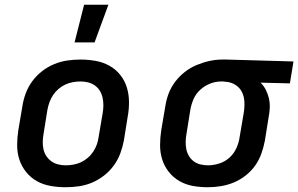

<svg xmlns="http://www.w3.org/2000/svg" viewBox="-20 -778 1252 806"><path d="M255 8Q223 8 192 2.5Q161 -3 135 -17.5Q109 -32 90 -55.5Q71 -79 61.5 -107.5Q52 -136 52 -168Q52 -200 57 -232L74 -332Q78 -359 88 -386Q98 -413 115.5 -437Q133 -461 157 -479.5Q181 -498 208 -509Q235 -520 262.5 -524Q290 -528 318 -528Q350 -528 381 -522.5Q412 -517 438.5 -502.5Q465 -488 484 -464.5Q503 -441 512 -412.5Q521 -384 521.5 -352Q522 -320 516 -288L500 -188Q495 -161 485 -134Q475 -107 457.5 -83Q440 -59 416 -40.5Q392 -22 365.5 -11Q339 0 311 4Q283 8 255 8ZM256 -84Q272 -84 288.5 -87Q305 -90 320 -97Q335 -104 348.5 -115.5Q362 -127 371.5 -141.5Q381 -156 386.5 -171.5Q392 -187 394 -203L411 -303Q414 -320 414 -336.5Q414 -353 410.5 -368.5Q407 -384 399 -397Q391 -410 378.5 -419Q366 -428 350.5 -432Q335 -436 318 -436Q302 -436 285.5 -433Q269 -430 254 -423Q239 -416 225.5 -404.5Q212 -393 202.5 -378.5Q193 -364 187.5 -348.5Q182 -333 179 -317L163 -217Q160 -200 159.5 -183.5Q159 -167 162.5 -151.5Q166 -136 174.5 -123Q183 -110 195.5 -101Q208 -92 223.5 -88Q239 -84 256 -84ZM293 -600 333 -758H435L377 -600Z M852 8Q820 8 789.5 2.5Q759 -3 733 -18Q707 -33 688.5 -56.5Q670 -80 661 -108.5Q652 -137 652 -168.5Q652 -200 657 -232L674 -332Q678 -359 688 -385.5Q698 -412 715.5 -435Q733 -458 756 -476Q779 -494 805.5 -505Q832 -516 859 -522Q886 -528 913 -528H931L1212 -520L1197 -428L1074 -431Q1087 -418 1095.5 -401.5Q1104 -385 1108.5 -366.5Q1113 -348 1112.5 -328Q1112 -308 1108 -288L1092 -188Q1087 -161 1077.5 -134Q1068 -107 1051.5 -83.5Q1035 -60 1011.5 -41.5Q988 -23 961.5 -12Q935 -1 907 3.5Q879 8 852 8ZM853 -84Q876 -84 900 -91.5Q924 -99 943 -116Q962 -133 972.5 -156.5Q983 -180 986 -203L1003 -303Q1007 -326 1006 -349.5Q1005 -373 995.5 -392Q986 -411 967 -422.5Q948 -434 925 -435L916 -436H908Q885 -436 862 -427Q839 -418 820.5 -401Q802 -384 792.5 -362Q783 -340 779 -317L763 -217Q760 -201 759.5 -184.5Q759 -168 762 -152.5Q765 -137 773 -123.5Q781 -110 793 -101Q805 -92 820.5 -88Q836 -84 853 -84Z"/></svg>

Font: Iosevka Semibold Extended
Style: Italic
Weight: 600
Width: 7
Italic angle: -9°
Monospace: yes
Designer: Belleve Invis
Foundry: Belleve Invis
Version: Version 32.5.0; ttfautohint (v1.8.4)